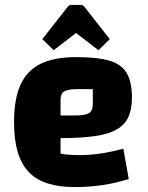

<svg xmlns="http://www.w3.org/2000/svg" viewBox="-20 -746 603 780"><path d="M285 14Q220 14 173 -1Q126 -16 96 -48Q66 -80 51.5 -130Q37 -180 37 -250Q37 -344 63.5 -402Q90 -460 145.5 -487Q201 -514 289 -514Q377 -514 426 -499Q475 -484 495.5 -448Q516 -412 516 -349Q516 -302 501.5 -270.5Q487 -239 454 -220Q421 -201 365 -193Q309 -185 226 -185H196V-277H285Q326 -277 341.5 -286.5Q357 -296 357 -323V-384H298Q257 -384 241.5 -375Q226 -366 226 -341V-122Q251 -116 305 -116Q347 -116 390 -122.5Q433 -129 481 -142L503 -19Q454 -3 399 5.5Q344 14 285 14ZM198 -542 152 -587 254 -717Q260 -726 269 -726H309Q318 -726 324 -717L426 -587L380 -542L289 -612Z"/></svg>

Font: Changa
Style: Bold
Weight: 700
Designer: Eduardo Rodriguez Tunni
Foundry: Eduardo Rodriguez Tunni
Version: Version 3.002; ttfautohint (v1.8.2)